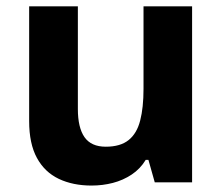

<svg xmlns="http://www.w3.org/2000/svg" viewBox="-20 -566 690 596"><path d="M576.3 -546.4V0H460.4L440.7 -69.8H432.4Q415.4 -41.8 388.7 -24.1Q362 -6.4 330.3 1.8Q298.6 10 264.2 10Q206.3 10 162.5 -10.8Q118.7 -31.6 94.6 -75.8Q70.5 -120.1 70.5 -189.9V-546.4H221.7V-227.6Q221.7 -169.7 242.4 -140.1Q263.2 -110.6 308.4 -110.6Q353.7 -110.6 379.4 -131.3Q405 -151.9 415.2 -192.1Q425.5 -232.2 425.5 -289.9V-546.4Z"/></svg>

Font: Noto Sans Khmer UI
Style: Regular
Weight: 400
Designer: Danh Hong and the Monotype Design Team
Foundry: Monotype Imaging Inc.
Version: Version 2.002